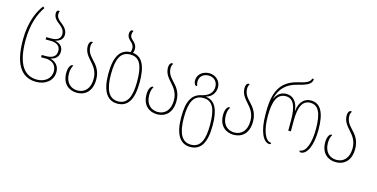

<svg xmlns="http://www.w3.org/2000/svg" viewBox="-93 -1263 3940 2006"><g transform="rotate(15 1877.5 -260.0)"><path d="M300 10C398 10 479 -49 479 -145C479 -211 436 -251 383 -263V-265C434 -275 469 -306 469 -362C469 -416 434 -446 383 -456V-458C432 -469 464 -497 464 -544C464 -598 423 -631 389 -658C359 -681 341 -703 341 -736C341 -747 343 -756 348 -765C345 -769 342 -770 337 -770C320 -770 313 -755 313 -736C313 -692 340 -665 372 -641C405 -616 436 -588 436 -544C436 -495 403 -469 335 -469H282V-444H334C406 -444 441 -413 441 -362C441 -308 407 -277 331 -277H284V-252H329C410 -252 451 -207 451 -145C451 -63 383 -15 301 -15C169 -15 81 -116 81 -381C81 -555 130 -679 184 -756L168 -770C119 -710 53 -581 53 -381C53 -80 163 10 300 10Z M740 10C829 10 901 -48 901 -175C901 -276 852 -326 812 -369C776 -407 752 -442 752 -494C752 -515 758 -532 767 -541C764 -545 760 -546 755 -546C737 -546 724 -522 724 -493C724 -428 758 -390 793 -350C832 -306 873 -260 873 -175C873 -70 817 -15 740 -15C671 -15 609 -61 609 -164C609 -209 620 -235 632 -254C629 -256 626 -257 623 -257C604 -257 580 -224 580 -163C580 -46 652 10 740 10Z M1199 -545C1206 -557 1209 -571 1209 -586C1209 -630 1184 -653 1163 -672C1147 -687 1134 -702 1134 -724C1134 -738 1138 -754 1145 -764C1142 -768 1137 -770 1132 -770C1115 -770 1106 -747 1106 -727C1106 -692 1127 -671 1146 -654C1164 -638 1181 -619 1181 -586C1181 -571 1179 -558 1173 -546C1061 -542 1007 -452 1007 -267C1007 -77 1070 10 1177 10C1289 10 1347 -75 1347 -267C1347 -445 1299 -536 1199 -545ZM1178 -15C1080 -15 1035 -104 1035 -267C1035 -438 1074 -521 1179 -521C1281 -521 1319 -439 1319 -267C1319 -107 1283 -15 1178 -15Z M1608 10C1697 10 1769 -48 1769 -175C1769 -276 1720 -326 1680 -369C1644 -407 1620 -442 1620 -494C1620 -515 1626 -532 1635 -541C1632 -545 1628 -546 1623 -546C1605 -546 1592 -522 1592 -493C1592 -428 1626 -390 1661 -350C1700 -306 1741 -260 1741 -175C1741 -70 1685 -15 1608 -15C1539 -15 1477 -61 1477 -164C1477 -209 1488 -235 1500 -254C1497 -256 1494 -257 1491 -257C1472 -257 1448 -224 1448 -163C1448 -46 1520 10 1608 10Z M2030 250C2142 250 2200 165 2200 -27C2200 -196 2157 -288 2055 -299V-301C2123 -320 2151 -375 2151 -427C2151 -495 2096 -546 2026 -546C1965 -546 1900 -508 1900 -434C1900 -406 1913 -382 1929 -382C1931 -382 1935 -383 1937 -384C1931 -401 1928 -415 1928 -430C1928 -487 1970 -521 2026 -521C2077 -521 2123 -487 2123 -424C2123 -365 2086 -321 2009 -304C1904 -282 1860 -202 1860 -27C1860 163 1923 250 2030 250ZM2031 225C1932 225 1888 136 1888 -29C1888 -198 1930 -280 2032 -280C2134 -280 2172 -198 2172 -27C2172 133 2136 225 2031 225Z M2436 10C2525 10 2597 -48 2597 -175C2597 -276 2548 -326 2508 -369C2472 -407 2448 -442 2448 -494C2448 -515 2454 -532 2463 -541C2460 -545 2456 -546 2451 -546C2433 -546 2420 -522 2420 -493C2420 -428 2454 -390 2489 -350C2528 -306 2569 -260 2569 -175C2569 -70 2513 -15 2436 -15C2367 -15 2305 -61 2305 -164C2305 -209 2316 -235 2328 -254C2325 -256 2322 -257 2319 -257C2300 -257 2276 -224 2276 -163C2276 -46 2348 10 2436 10Z M2822 7C2833 7 2838 0 2838 -10C2770 -12 2731 -123 2731 -270C2731 -438 2769 -521 2861 -521C2944 -521 2977 -441 2977 -292V-180H3005V-292C3005 -440 3039 -521 3125 -521C3215 -521 3252 -439 3252 -270C3252 -124 3216 -12 3144 -10C3145 -2 3149 7 3162 7C3228 7 3280 -98 3280 -270C3280 -461 3226 -546 3126 -546C3061 -546 3003 -502 2992 -398H2990C2981 -503 2925 -546 2860 -546C2810 -546 2767 -522 2740 -463H2737C2764 -572 2829 -641 2950 -669C3044 -692 3096 -715 3096 -770H3078C3072 -727 3011 -710 2951 -696C2789 -658 2703 -564 2703 -315V-280C2703 -100 2756 7 2822 7Z M3541 10C3630 10 3702 -48 3702 -175C3702 -276 3653 -326 3613 -369C3577 -407 3553 -442 3553 -494C3553 -515 3559 -532 3568 -541C3565 -545 3561 -546 3556 -546C3538 -546 3525 -522 3525 -493C3525 -428 3559 -390 3594 -350C3633 -306 3674 -260 3674 -175C3674 -70 3618 -15 3541 -15C3472 -15 3410 -61 3410 -164C3410 -209 3421 -235 3433 -254C3430 -256 3427 -257 3424 -257C3405 -257 3381 -224 3381 -163C3381 -46 3453 10 3541 10Z"/></g></svg>

Font: Noto Serif Georgian Condensed Thin
Style: Regular
Weight: 100
Width: 3
Designer: Monotype Design Team, Akaki Razmadze
Foundry: Google LLC
Version: Version 2.003